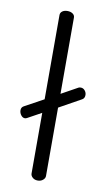

<svg xmlns="http://www.w3.org/2000/svg" viewBox="-87 -807 478 851"><g transform="rotate(10 152.0 -381.5)"><path d="M146 -763Q160 -763 169.5 -756.5Q179 -750 179 -739V-396L253 -437Q257 -439 263 -439Q274 -439 281.5 -430Q289 -421 289 -410Q289 -395 278 -389L179 -334V-26Q179 -16 169.5 -8Q160 0 146 0Q132 0 123 -8Q114 -16 114 -26V-299L52 -265Q47 -262 42 -262Q32 -262 24.5 -272Q17 -282 17 -294Q17 -307 28 -313L114 -360V-739Q114 -750 123 -756.5Q132 -763 146 -763Z"/></g></svg>

Font: AkaAcidDosis
Style: Regular
Weight: 400
Designer: Edgar Tolentino, Pablo Impallari, Igino Marini, Aka-Acid
Foundry: Edgar Tolentino, Pablo Impallari, Igino Marini, Cyberella
Version: Version 1.007